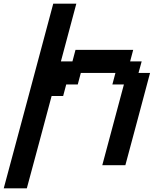

<svg xmlns="http://www.w3.org/2000/svg" viewBox="-54 -895 832 1040"><path d="M-33.7 125H91.3Q113.8 42 158.7 -125Q203.6 -292 225.6 -375H288.1L304.7 -437.5H367.2L383.8 -500H571.3L554.7 -437.5H617.2L500 0H625Q647.5 -83 692.1 -250Q736.8 -417 758.8 -500H696.3L713.4 -562.5H650.9L667.5 -625H355L338.4 -562.5H275.9L359.4 -875H234.4Q189.9 -708 100.6 -375Q11.2 -42 -33.7 125Z"/></svg>

Font: Faithful 32x
Style: Oblique
Weight: 400
Foundry: Faithful Resource Pack
Version: Version 1.0; January 27, 2023